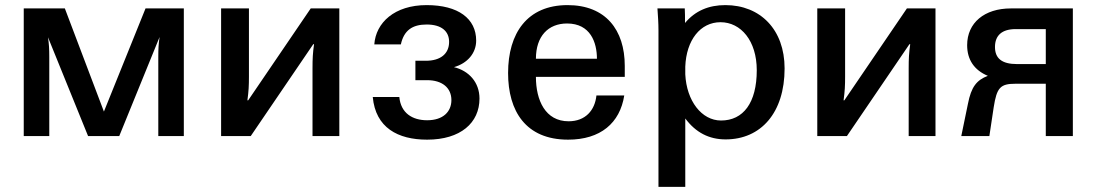

<svg xmlns="http://www.w3.org/2000/svg" viewBox="-20 -533 4295 752"><path d="M700 -500H550L387 -96L234 -500H73V0H173V-310C173 -341 172 -360 168 -387L325 0H447L605 -388C601 -361 600 -341 600 -310V0H700Z M846 0H962L1207 -360H1210C1205 -324 1204 -303 1204 -266V0H1309V-500H1197L952 -140H949C954 -177 955 -197 955 -233V-500H846Z M1858 -147C1858 -211 1816 -256 1758 -270C1811 -285 1845 -325 1845 -374C1845 -460 1775 -513 1651 -513C1525 -513 1452 -444 1446 -359H1550C1562 -414 1595 -437 1651 -437C1710 -437 1739 -410 1739 -369C1739 -323 1706 -295 1648 -295H1607V-219H1653C1712 -219 1748 -189 1748 -141C1748 -96 1716 -62 1653 -62C1595 -62 1550 -90 1544 -153H1440C1451 -33 1538 14 1653 14C1784 14 1858 -52 1858 -147Z M1970 -247C1970 -98 2039 14 2205 14C2332 14 2408 -51 2425 -159H2316C2310 -101 2273 -58 2207 -58C2116 -58 2079 -140 2079 -232H2427V-275C2427 -416 2352 -513 2203 -513C2045 -513 1970 -403 1970 -247ZM2079 -303C2079 -391 2127 -441 2201 -441C2293 -441 2318 -366 2318 -303Z M2664 -272C2668 -376 2723 -446 2802 -446C2882 -446 2944 -373 2944 -258C2944 -130 2891 -61 2804 -61C2728 -61 2669 -138 2664 -242ZM2664 -69C2705 -14 2757 13 2822 13C2960 13 3053 -91 3053 -265C3053 -417 2958 -513 2821 -513C2756 -513 2703 -491 2663 -443C2663 -463 2663 -488 2662 -500H2555C2557 -470 2559 -444 2559 -414V199H2664Z M3181 0H3297L3542 -360H3545C3540 -324 3539 -303 3539 -266V0H3644V-500H3532L3287 -140H3284C3289 -177 3290 -197 3290 -233V-500H3181Z M3964 -282C3903 -282 3877 -305 3877 -349C3877 -394 3904 -419 3958 -419H4076V-500H3939C3836 -500 3768 -444 3768 -356C3768 -299 3796 -258 3849 -236C3805 -219 3784 -193 3771 -126L3745 0H3855L3872 -113C3884 -190 3898 -205 3957 -205H4076V-282ZM4182 -500H4076V0H4182Z"/></svg>

Font: Perun Medium
Style: Regular
Weight: 500
Foundry: Copyright (c) Stefan Peev, Context Ltd, 2016
Version: Version 1.089